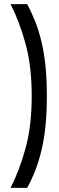

<svg xmlns="http://www.w3.org/2000/svg" viewBox="-20 -770 285 926"><path d="M31 136H111C125.7 109.3 138.8 81 150.5 51C162.2 21 172.2 -11.7 180.5 -47C188.8 -82.3 195.2 -121.3 199.5 -164C203.8 -206.7 206 -254.3 206 -307C206 -359.7 203.8 -407.3 199.5 -450C195.2 -492.7 188.8 -531.7 180.5 -567C172.2 -602.3 162.2 -634.8 150.5 -664.5C138.8 -694.2 125.7 -722.7 111 -750H31C59.7 -694 83.8 -630 103.5 -558C123.2 -486 133 -402.3 133 -307C133 -211.7 123.2 -128 103.5 -56C83.8 16 59.7 80 31 136Z"/></svg>

Font: Cabin Condensed
Style: Regular
Weight: 400
Designer: Pablo Impallari
Foundry: Pablo Impallari. www.impallari.com Igino Marini. www.ikern.com
Version: Version 1.006